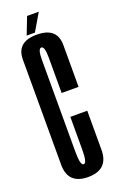

<svg xmlns="http://www.w3.org/2000/svg" viewBox="-138 -729 478 773"><g transform="rotate(-20 101.0 -343.0)"><path d="M99.1 3.8Q12.9 3.8 12.9 -80.1Q12.9 -163.9 12.9 -299.6Q12.9 -455.2 12.9 -530.5Q12.9 -605.8 99.1 -605.8Q186.1 -605.8 186.1 -530.1Q186.1 -454.4 186.1 -350.7H113.6Q113.6 -455 113.6 -503Q113.6 -550.9 99.1 -550.9Q84.6 -550.9 84.6 -503Q84.6 -455 84.6 -299.6Q84.6 -165.4 84.6 -108.1Q84.6 -50.8 99.1 -50.8Q113.6 -50.8 113.6 -108.1Q113.6 -165.4 113.6 -248.4H186.1Q186.1 -166.6 186.1 -81.4Q186.1 3.8 99.1 3.8ZM60.3 -616 88.9 -689.8H139.1L95.6 -616Z"/></g></svg>

Font: Anybody UltraCondensed Thin
Style: Regular
Weight: 100
Width: 1
Designer: Tyler Finck
Foundry: Etcetera Type Company
Version: Version 1.110